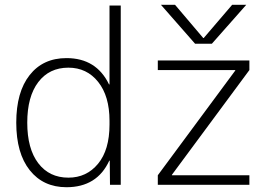

<svg xmlns="http://www.w3.org/2000/svg" viewBox="-20 -773 1141 803"><path d="M832 -614 951 -753H1010L866 -590H796L653 -753H712L830 -614ZM964 -478V-480H640V-520H1023V-480L699 -42V-40H1023V0H640V-40ZM266 -30Q342 -30 390 -88Q438 -146 438 -252V-268Q438 -371 390.5 -430.5Q343 -490 266 -490Q186 -490 140 -429.5Q94 -369 94 -260Q94 -151 140 -90.5Q186 -30 266 -30ZM258 -530Q383 -530 436 -420H438V-750H485V0H440L439 -101H437Q386 10 258 10Q161 10 104.5 -61Q48 -132 48 -260Q48 -388 104 -459Q160 -530 258 -530Z"/></svg>

Font: M PLUS 1p Light
Style: Regular
Weight: 300
Version: Version 1.061